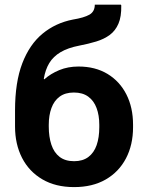

<svg xmlns="http://www.w3.org/2000/svg" viewBox="-20 -780 612 811"><path d="M293 10.3Q214.8 10.3 158.9 -22.5Q103 -55.2 73.2 -113Q43.5 -170.9 43.5 -245.6V-313.5Q43.5 -432.6 74.2 -512.7Q105 -592.8 159.9 -637.9Q214.8 -683.1 287.6 -697.3Q335 -705.1 357.7 -718Q380.4 -731 380.4 -760.3H490.7L492.2 -757.3Q493.2 -709.5 480.2 -679.7Q467.3 -649.9 443.4 -632.3Q419.4 -614.7 386.5 -604.7Q353.5 -594.7 315.4 -587.4Q267.1 -578.1 236.1 -559.8Q205.1 -541.5 188.2 -513.7Q171.4 -485.8 165 -447.3L167 -444.8Q193.8 -468.8 230.5 -483.9Q267.1 -499 311.5 -499Q382.3 -499 434.1 -467.8Q485.8 -436.5 513.9 -381.1Q542 -325.7 542 -252.9V-242.7Q542 -168 512 -110.8Q481.9 -53.7 426.3 -21.7Q370.6 10.3 293 10.3ZM293 -99.1Q329.6 -99.1 353.3 -116.9Q377 -134.8 388.2 -167Q399.4 -199.2 399.4 -242.7V-252.9Q399.4 -293 387.9 -323.7Q376.5 -354.5 352.8 -371.8Q329.1 -389.2 292 -389.2Q255.4 -389.2 231.9 -371.8Q208.5 -354.5 197.3 -323.7Q186 -293 186 -252.9V-245.6Q186 -202.1 197 -168.9Q208 -135.7 231.7 -117.4Q255.4 -99.1 293 -99.1Z"/></svg>

Font: Robotiche
Style: Bold
Weight: 700
Designer: Google
Version: Version 2.001